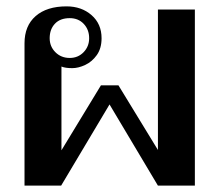

<svg xmlns="http://www.w3.org/2000/svg" viewBox="-20 -583 692 603"><path d="M57 -447Q57 -502 92 -532.5Q127 -563 189 -563Q236 -563 267.5 -535.5Q299 -508 299 -463Q299 -431 284 -410Q269 -389 247.5 -379Q226 -369 207 -369Q185 -369 173 -374V-111L297 -315H352L476 -112V-553H592V0H476L324 -255L172 0H57ZM260 -463Q260 -490 243 -508Q226 -526 199 -526Q169 -526 152.5 -508.5Q136 -491 136 -463Q136 -437 154 -419Q172 -401 199 -401Q225 -401 242.5 -419Q260 -437 260 -463Z"/></svg>

Font: Taviraj Medium
Style: Regular
Weight: 500
Designer: Katatrad Team
Foundry: CadsonDemak
Version: Version 1.030